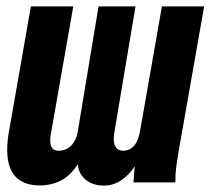

<svg xmlns="http://www.w3.org/2000/svg" viewBox="-20 -570 658 600"><path d="M528 0H397L401 -50Q382 -21.5 357.5 -5.8Q333 10 305 10Q270.5 10 248.2 -8Q226 -26 223 -56.5Q199.5 -20.5 169.8 -5.5Q140 9.5 104 9.5Q55 9.5 28.8 -17.8Q2.5 -45 2.5 -101.5Q2.5 -129.5 8 -159L76.5 -550H209L139 -151.5Q137 -141 137 -130.5Q137 -99 163 -99Q186.5 -99 202.5 -115.2Q218.5 -131.5 223 -158.5L288 -550H403.5L337 -154Q335.5 -144.5 335.5 -136Q335.5 -118 343 -108.5Q350.5 -99 364.5 -99Q406.5 -99 417.5 -159.5L486 -550H618L539 -101.5Q533.5 -70 530.5 -46.2Q527.5 -22.5 528 0Z"/></svg>

Font: JuliaMono ExtraBoldItalic
Style: Regular
Weight: 800
Italic angle: -9°
Monospace: yes
Designer: cormullion
Foundry: corm
Version: Version 0.049; ttfautohint (v1.8.4)